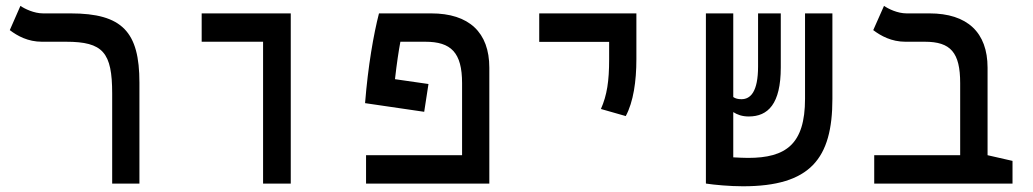

<svg xmlns="http://www.w3.org/2000/svg" viewBox="-20 -632 3556 661"><path d="M460 -347.7C460 -522 401.4 -585.9 223.1 -585.9H128.4C97.2 -585.9 64.9 -601.6 50.3 -611.8L13.7 -528.3C40 -508.3 76.2 -488.3 124.5 -488.3H207.5C335 -488.3 366.2 -451.2 366.2 -310.1V0H460Z M885.7 0H981V-585.9H674.3V-488.3H885.7Z M1455.1 -342.8 1339.8 -359.4C1346.2 -416 1352.5 -456.5 1358.4 -488.3H1444.3C1532.7 -488.3 1570.8 -451.2 1570.8 -345.7V-97.7H1240.2V0H1664.6V-398.9C1664.6 -520.5 1594.7 -585.9 1464.4 -585.9H1284.7C1266.1 -513.7 1247.1 -405.3 1236.8 -276.9L1440.4 -247.1Z M2134.3 -232.4C2160.6 -281.2 2170.9 -352.5 2170.9 -428.2V-585.9H1836.4V-487.8H2077.1V-428.2C2077.1 -352.5 2069.8 -304.7 2048.8 -256.8Z M2537.6 9.3C2770 9.3 2845.7 -85.9 2845.7 -291.5V-585.9H2751.5V-292C2751.5 -135.3 2685.5 -88.4 2555.2 -88.4C2540.5 -88.4 2522.5 -89.4 2504.4 -90.3V-246.1C2518.1 -237.3 2534.7 -231 2557.6 -231C2624 -231 2668 -273.9 2668 -399.9V-585.9H2589.8V-403.3C2589.8 -316.4 2564 -290.5 2532.7 -290.5C2521 -290.5 2512.2 -292.5 2504.4 -297.9V-585.9H2410.2V-0.5H2410.6V0C2439.5 4.4 2492.2 9.3 2537.6 9.3Z M3465.8 -78.1 3379.9 -97.7V-398.9C3379.9 -520.5 3310.1 -585.9 3179.7 -585.9H3101.1C3069.8 -585.9 3038.1 -601.6 3023.4 -611.8L2986.3 -528.3C3012.7 -508.3 3049.3 -488.3 3097.2 -488.3H3164.1C3252.9 -488.3 3285.6 -451.2 3285.6 -345.7V-97.7H2989.7V0H3465.8Z"/></svg>

Font: Cascadia Code PL
Style: Regular
Weight: 400
Monospace: yes
Designer: Aaron Bell
Foundry: Saja Typeworks
Version: Version 2404.023